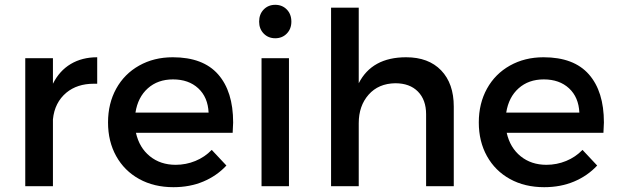

<svg xmlns="http://www.w3.org/2000/svg" viewBox="-20 -774 2563 798"><path d="M384 -536V-426H370Q301 -426 256 -389Q207 -348 200 -278V0H85V-532H200V-426Q227 -480 274 -508Q321 -536 384 -536Z M949 -265Q949 -252 947 -222H545Q559 -160 603 -124.5Q647 -89 710 -89Q753 -89 792 -105Q831 -121 860 -151L921 -86Q881 -43 825 -19.5Q769 4 701 4Q620 4 558.5 -30Q497 -64 463 -125Q429 -186 429 -265Q429 -344 463 -405.5Q497 -467 558.5 -501.5Q620 -536 698 -536Q824 -536 886.5 -465Q949 -394 949 -265ZM699 -444Q636 -444 594.5 -407Q553 -370 543 -306H847Q844 -370 804 -407Q764 -444 699 -444Z M1067 0V-532H1181V0ZM1191 -684Q1191 -654 1172 -634.5Q1153 -615 1124 -615Q1095 -615 1076 -634.5Q1057 -654 1057 -684Q1057 -715 1076 -734.5Q1095 -754 1124 -754Q1153 -754 1172 -734.5Q1191 -715 1191 -684Z M1866 -331V0H1751V-299Q1751 -359 1717 -393.5Q1683 -428 1623 -428Q1553 -427 1512 -380.5Q1471 -334 1471 -262V0H1356V-742H1471V-428Q1526 -536 1668 -536Q1761 -536 1813.5 -481.5Q1866 -427 1866 -331Z M2490 -265Q2490 -252 2488 -222H2086Q2100 -160 2144 -124.5Q2188 -89 2251 -89Q2294 -89 2333 -105Q2372 -121 2401 -151L2462 -86Q2422 -43 2366 -19.5Q2310 4 2242 4Q2161 4 2099.5 -30Q2038 -64 2004 -125Q1970 -186 1970 -265Q1970 -344 2004 -405.5Q2038 -467 2099.5 -501.5Q2161 -536 2239 -536Q2365 -536 2427.5 -465Q2490 -394 2490 -265ZM2240 -444Q2177 -444 2135.5 -407Q2094 -370 2084 -306H2388Q2385 -370 2345 -407Q2305 -444 2240 -444Z"/></svg>

Font: Sapa
Style: Regular
Weight: 400
Version: Version 1.20 June 8, 2016